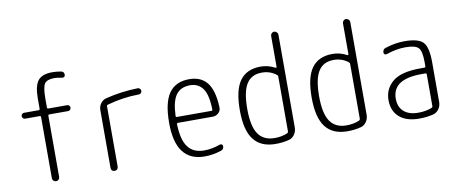

<svg xmlns="http://www.w3.org/2000/svg" viewBox="-66 -1028 3133 1316"><g transform="rotate(-10 1500.0 -370.0)"><path d="M99.6 -459Q91.8 -459 85.9 -465.3Q80.1 -471.7 80.1 -480Q80.1 -488.3 85.9 -494.1Q91.8 -500 99.6 -500H202.1Q210 -500 210 -508.8V-580.1Q210 -668 238.8 -704.1Q267.6 -740.2 337.9 -740.2Q368.2 -740.2 399.4 -734.4Q420.9 -730.5 419.9 -707Q419.9 -699.2 413.6 -694.3Q407.2 -689.5 399.4 -691.4Q366.2 -698.2 344.7 -698.2Q294.9 -698.2 277.8 -674.3Q260.7 -650.4 260.7 -565.4V-508.8Q260.7 -500 269.5 -500H400.4Q408.2 -500 414.1 -494.1Q419.9 -488.3 419.9 -480Q419.9 -471.7 414.1 -465.3Q408.2 -459 400.4 -459H269.5Q260.7 -459 260.7 -450.2V-25.4Q260.7 -14.6 253.4 -7.3Q246.1 0 236.3 0Q225.6 0 217.8 -7.3Q210 -14.6 210 -25.4V-450.2Q210 -459 202.1 -459Z M618.2 -25.4V-426.8Q618.2 -453.1 633.3 -473.6Q648.4 -494.1 671.9 -500Q778.3 -527.3 896.5 -530.3Q905.3 -530.3 911.6 -523.9Q918 -517.6 918 -508.8Q918 -500 912.1 -493.7Q906.2 -487.3 897.5 -487.3Q786.1 -486.3 675.8 -455.1Q668 -453.1 668 -445.3V-25.4Q668 -14.6 661.1 -7.3Q654.3 0 643.1 0Q631.8 0 625 -6.8Q618.2 -13.7 618.2 -25.4Z M1253.9 -488.3Q1187.5 -488.3 1155.3 -444.3Q1123 -400.4 1119.1 -297.9Q1119.1 -290 1127 -290H1367.2Q1375 -290 1375 -298.8Q1372.1 -405.3 1339.8 -446.8Q1307.6 -488.3 1253.9 -488.3ZM1268.6 9.8Q1066.4 9.8 1067.4 -259.8Q1067.4 -399.4 1113.3 -464.8Q1159.2 -530.3 1253.9 -530.3Q1335.9 -530.3 1378.4 -476.6Q1420.9 -422.9 1425.8 -304.7Q1426.8 -281.2 1409.7 -265.1Q1392.6 -249 1369.1 -249H1127Q1119.1 -249 1119.1 -240.2Q1122.1 -130.9 1159.7 -81.1Q1197.3 -31.2 1271.5 -31.2Q1326.2 -31.2 1382.8 -51.8Q1390.6 -54.7 1397.5 -50.8Q1404.3 -46.9 1404.3 -39.1Q1404.3 -14.6 1382.8 -8.8Q1325.2 9.8 1268.6 9.8Z M1752 -488.3Q1679.7 -488.3 1645.5 -433.6Q1611.3 -378.9 1611.3 -259.8Q1611.3 -139.6 1648.4 -85.4Q1685.5 -31.2 1761.7 -31.2Q1812.5 -31.2 1850.6 -47.9Q1858.4 -50.8 1859.4 -59.6V-441.4Q1859.4 -450.2 1851.6 -455.1Q1809.6 -488.3 1752 -488.3ZM1761.7 9.8Q1660.2 9.8 1609.9 -55.2Q1559.6 -120.1 1559.6 -259.8Q1559.6 -400.4 1606.9 -465.3Q1654.3 -530.3 1752 -530.3Q1802.7 -530.3 1850.6 -504.9Q1852.5 -502.9 1856 -504.4Q1859.4 -505.9 1859.4 -508.8V-723.6Q1859.4 -734.4 1866.7 -742.2Q1874 -750 1883.8 -750Q1893.6 -750 1901.9 -742.2Q1910.2 -734.4 1910.2 -723.6V-79.1Q1910.2 -51.8 1895.5 -30.3Q1880.9 -8.8 1857.4 -2Q1813.5 9.8 1761.7 9.8Z M2252 -488.3Q2179.7 -488.3 2145.5 -433.6Q2111.3 -378.9 2111.3 -259.8Q2111.3 -139.6 2148.4 -85.4Q2185.5 -31.2 2261.7 -31.2Q2312.5 -31.2 2350.6 -47.9Q2358.4 -50.8 2359.4 -59.6V-441.4Q2359.4 -450.2 2351.6 -455.1Q2309.6 -488.3 2252 -488.3ZM2261.7 9.8Q2160.2 9.8 2109.9 -55.2Q2059.6 -120.1 2059.6 -259.8Q2059.6 -400.4 2106.9 -465.3Q2154.3 -530.3 2252 -530.3Q2302.7 -530.3 2350.6 -504.9Q2352.5 -502.9 2356 -504.4Q2359.4 -505.9 2359.4 -508.8V-723.6Q2359.4 -734.4 2366.7 -742.2Q2374 -750 2383.8 -750Q2393.6 -750 2401.9 -742.2Q2410.2 -734.4 2410.2 -723.6V-79.1Q2410.2 -51.8 2395.5 -30.3Q2380.9 -8.8 2357.4 -2Q2313.5 9.8 2261.7 9.8Z M2828.1 -288.1Q2626 -288.1 2626 -152.3Q2626 -94.7 2661.6 -63Q2697.3 -31.2 2761.7 -31.2Q2816.4 -31.2 2856.4 -47.9Q2864.3 -50.8 2864.3 -59.6V-279.3Q2864.3 -288.1 2855.5 -288.1ZM2761.7 9.8Q2672.9 9.8 2624 -32.7Q2575.2 -75.2 2575.2 -151.9Q2575.2 -228.5 2633.8 -278.3Q2692.4 -328.1 2828.1 -328.1H2855.5Q2864.3 -328.1 2864.3 -335.9V-365.2Q2864.3 -441.4 2842.8 -464.8Q2821.3 -488.3 2752 -488.3Q2686.5 -488.3 2618.2 -463.9Q2610.4 -461.9 2604 -465.8Q2597.7 -469.7 2597.7 -477.5Q2597.7 -502 2618.2 -507.8Q2686.5 -530.3 2752 -530.3Q2848.6 -530.3 2881.8 -495.6Q2915 -460.9 2915 -355.5V-79.1Q2915 -51.8 2899.9 -30.3Q2884.8 -8.8 2861.3 -2Q2815.4 9.8 2761.7 9.8Z"/></g></svg>

Font: Rounded-X Mgen+ 1mn light
Style: Regular
Weight: 200
Designer: [Source Han Sans]
Ryoko NISHIZUKA  (kana & ideographs); Paul D. Hunt (Latin, Greek & Cyrillic); Wenlong ZHANG  (bopomofo
Version: Version 1.059.20150602